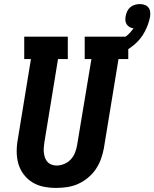

<svg xmlns="http://www.w3.org/2000/svg" viewBox="-20 -915 758 943"><path d="M256 8Q225 8 194.5 2Q164 -4 139 -19.5Q114 -35 96 -59Q78 -83 70 -111.5Q62 -140 62 -171.5Q62 -203 68 -234L132 -625H99V-735H313V-625H265L198 -216Q196 -203 195 -190Q194 -177 195.5 -164.5Q197 -152 201 -140.5Q205 -129 213 -120Q221 -111 233 -106.5Q245 -102 258 -102Q277 -102 296 -110Q315 -118 328.5 -133Q342 -148 349 -166.5Q356 -185 359 -204L429 -625H396V-735H610V-625H562L490 -186Q485 -159 475.5 -133Q466 -107 450 -83.5Q434 -60 411.5 -41.5Q389 -23 363 -11.5Q337 0 309.5 4Q282 8 256 8ZM496 -625 478 -683Q500 -688 522 -695.5Q544 -703 565 -714Q586 -725 604 -740.5Q622 -756 636 -776Q625 -777 616.5 -782Q608 -787 602.5 -795Q597 -803 596 -813.5Q595 -824 597 -835Q599 -847 604.5 -859Q610 -871 620 -879.5Q630 -888 642.5 -891.5Q655 -895 667 -895Q679 -895 690.5 -891Q702 -887 709 -878Q716 -869 717.5 -857Q719 -845 717 -833Q710 -795 690.5 -758.5Q671 -722 639.5 -695.5Q608 -669 571 -652Q534 -635 496 -625Z"/></svg>

Font: Iosevka Curly Slab XBdExObl
Style: Regular
Weight: 800
Width: 7
Italic angle: -9°
Monospace: yes
Designer: Belleve Invis
Foundry: Belleve Invis
Version: Version 11.1.0; ttfautohint (v1.8.3)